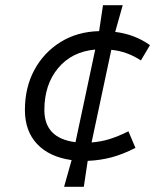

<svg xmlns="http://www.w3.org/2000/svg" viewBox="-20 -685 620 740"><path d="M227 35 256 -68Q170 -80 123 -130Q76 -180 76 -261Q76 -348 112.5 -415.5Q149 -483 213.5 -523Q278 -563 362 -565L377 -665H453L424 -562Q499 -553 558 -511L523 -452Q470 -487 409 -493L333 -136Q371 -139 404 -149.5Q437 -160 475 -179L502 -115Q453 -90 409.5 -78.5Q366 -67 318 -65L303 35ZM271 -137 347 -494Q257 -486 204 -422.5Q151 -359 151 -261Q151 -152 271 -137Z"/></svg>

Font: Sometype Mono
Style: Italic
Weight: 400
Italic angle: -12°
Monospace: yes
Designer: Ryoichi Tsunekawa
Foundry: Dharma Type
Version: Version 1.000; ttfautohint (v1.8.3)